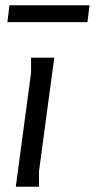

<svg xmlns="http://www.w3.org/2000/svg" viewBox="-20 -709 360 729"><path d="M128 0H40L98 -433V-490H186L128 -58ZM16 -689H320L312 -625H8Z"/></svg>

Font: Rosario
Style: Italic
Weight: 400
Italic angle: -8.05°
Designer: Hector Gatti
Foundry: Omnibus Type
Version: Version 1.201